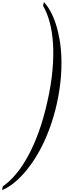

<svg xmlns="http://www.w3.org/2000/svg" viewBox="-414 -1020 653 1946"><path d="M162.1 30.3Q133.8 156.2 94.5 265.4Q55.2 374.5 8.8 465.8Q-37.6 557.1 -88.9 630.6Q-140.1 704.1 -192.6 759.5Q-245.1 814.9 -296.4 852.1Q-347.7 889.2 -393.6 906.7L-385.3 868.7Q-317.4 821.8 -252.7 744.9Q-188 668 -129.4 560.8Q-70.8 453.6 -21 315.9Q28.8 178.2 66.4 8.8Q104.5 -160.2 117.7 -306.2Q130.9 -452.1 123.5 -574Q116.2 -695.8 90.1 -793Q64 -890.1 22.5 -961.4L31.2 -999.5Q64.9 -963.4 95.7 -908.2Q126.5 -853 150.4 -780.8Q174.3 -708.5 189.7 -620.1Q205.1 -531.7 208.3 -429.4Q211.4 -327.1 200.7 -211.7Q189.9 -96.2 162.1 30.3Z"/></svg>

Font: YBG Kramawirya
Style: Regular
Weight: 400
Designer: R.S. Wihananto
Foundry: R.S. Wihananto
Version: Version 2.0.1